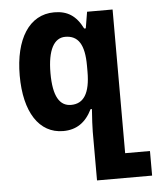

<svg xmlns="http://www.w3.org/2000/svg" viewBox="-53 -557 687 840"><g transform="rotate(-5 290.5 -136.5)"><path d="M339 238H581V130H472V-501H360L348 -429H341C312 -487 274 -511 216 -511C106 -511 42 -408 42 -248C42 -88 105 10 211 10C269 10 310 -18 338 -75H344C341 -32 339 3 339 24ZM255 -101C205 -101 177 -145 177 -247C177 -349 206 -400 255 -400C312 -400 339 -359 339 -266V-240C339 -144 310 -101 255 -101Z"/></g></svg>

Font: Noto Sans Armenian Condensed
Style: Bold
Weight: 700
Width: 3
Designer: Monotype Design Team
Foundry: Monotype Imaging Inc.
Version: Version 2.008